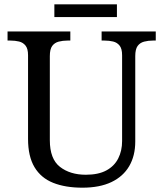

<svg xmlns="http://www.w3.org/2000/svg" viewBox="-20 -860 757 890"><path d="M362 10Q283 10 226.5 -12.5Q170 -35 140 -85Q110 -135 110 -216V-604Q110 -634 98.5 -648.5Q87 -663 68.5 -667.5Q50 -672 28 -672H15V-714H306V-672H293Q271 -672 252 -667Q233 -662 222 -647Q211 -632 211 -600V-210Q211 -123 258 -86.5Q305 -50 378 -50Q436 -50 473 -70Q510 -90 528 -125.5Q546 -161 546 -206V-604Q546 -634 534.5 -648.5Q523 -663 504.5 -667.5Q486 -672 464 -672H451V-714H702V-672H689Q667 -672 648 -667Q629 -662 618 -647Q607 -632 607 -600V-204Q607 -138 579 -90Q551 -42 496.5 -16Q442 10 362 10ZM232 -781V-840H522V-781Z"/></svg>

Font: Noto Serif Thai
Style: Regular
Weight: 400
Designer: Monotype Design Team
Foundry: Monotype Imaging Inc.
Version: Version 2.001